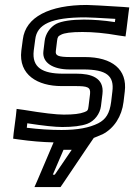

<svg xmlns="http://www.w3.org/2000/svg" viewBox="-20 -539 541 774"><path d="M234 -242C151 -242 108 -267 116 -335L122 -380C129 -441 186 -469 324 -469C337 -469 378 -467 445 -463L443 -450C397 -457 355 -460 318 -460C269 -460 229 -454 207 -443C182 -430 163 -402 160 -374L155 -333C149 -286 194 -259 260 -259H316C410 -259 441 -233 433 -170L428 -128C422 -82 407 -58 376 -42C340 -24 293 -15 228 -15C183 -15 137 -18 88 -24L90 -42C155 -32 202 -27 231 -27C273 -27 308 -31 332 -40C361 -51 383 -80 387 -111L393 -160C401 -227 345 -242 289 -242H234ZM196 35 133 183 119 215H153H210H224L233 202L334 52L358 17C371 12 383 7 394 2C440 -22 471 -70 478 -128L483 -170C494 -259 432 -309 322 -309H266C213 -309 203 -315 205 -333L210 -374C212 -390 214 -393 226 -399C239 -406 266 -410 312 -410C355 -410 402 -406 458 -396L486 -392L490 -421L498 -486L501 -509L477 -511C396 -516 346 -519 330 -519C180 -519 83 -471 72 -380L66 -335C54 -237 132 -192 228 -192H283C333 -192 346 -188 343 -160L337 -111C335 -94 333 -92 320 -87C302 -80 276 -77 237 -77C207 -77 154 -83 76 -96L47 -100L44 -71L35 -2L33 20L54 23C103 30 151 34 196 35ZM269 65 201 165H193L236 65H269Z"/></svg>

Font: Gamestation Text Outline
Style: Italic
Weight: 400
Designer: Jonas Hecksher
Foundry: Jonas Hecksher, Playtypeª, e-types AS
Version: Version 1.003